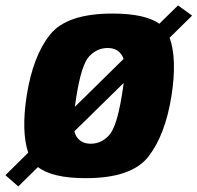

<svg xmlns="http://www.w3.org/2000/svg" viewBox="-80 -652 728 708"><path d="M-60 -6 24 -89Q-2 -167.5 18.5 -299.5Q41.5 -445 103.8 -523.5Q166 -602 334.5 -602Q454.5 -602 507.5 -564.5L576.5 -632L628.5 -594.5L545.5 -513Q573.5 -434.5 552.5 -299.5Q529.5 -154.5 467.5 -74.8Q405.5 5 236.5 5Q112.5 5 60 -36L-12.5 35.5ZM254.5 -122Q293 -122 321.8 -152.8Q350.5 -183.5 369 -298.5Q373.5 -324.5 376 -346L194.5 -168Q196.5 -159 199.5 -153Q216 -122 254.5 -122ZM196 -258 375.5 -434.5Q374 -440.5 371.5 -444.5Q355.5 -475 317 -475Q278 -475 249.2 -444.5Q220.5 -414 202 -298.5Q198.5 -277 196 -258Z"/></svg>

Font: Anybody ExtraBold
Style: Italic
Weight: 800
Italic angle: -10°
Designer: Tyler Finck
Foundry: Etcetera Type Company
Version: Version 1.010; ttfautohint (v1.8.3) -l 8 -r 50 -G 200 -x 14 